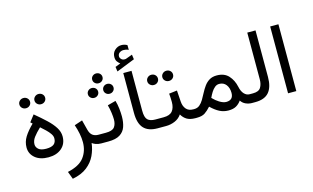

<svg xmlns="http://www.w3.org/2000/svg" viewBox="-124 -1247 3062 1878"><g transform="rotate(-15 1407.0 -308.0)"><path d="M166.5 -361.3 147.5 -378.4 199.2 -445.3Q263.7 -392.1 312.7 -345.9Q361.8 -299.8 389.6 -255.6Q417.5 -211.4 417.5 -164.1Q417.5 -89.8 366.7 -45.9Q315.9 -2 232.9 -2Q147.9 -2 98.1 -43.7Q48.3 -85.4 48.3 -149.9Q48.3 -206.5 78.6 -255.6Q108.9 -304.7 166.5 -361.3ZM334.5 -168Q334.5 -190.4 318.1 -214.1Q301.8 -237.8 277.1 -261.5Q252.4 -285.2 227.1 -307.1Q182.1 -264.2 156.7 -230.2Q131.3 -196.3 131.3 -159.2Q131.3 -130.9 155.3 -109.9Q179.2 -88.9 232.4 -88.9Q286.1 -88.9 310.3 -108.4Q334.5 -127.9 334.5 -168ZM242.2 -574.2Q242.2 -595.7 258.1 -610.8Q273.9 -626 296.4 -626Q319.3 -626 335 -611.1Q350.6 -596.2 350.6 -574.2Q350.6 -552.2 335 -537.4Q319.3 -522.5 296.4 -522.5Q273.9 -522.5 258.1 -537.6Q242.2 -552.7 242.2 -574.2ZM89.4 -574.2Q89.4 -595.7 105.2 -610.8Q121.1 -626 143.6 -626Q166.5 -626 182.1 -611.1Q197.8 -596.2 197.8 -574.2Q197.8 -552.2 182.1 -537.4Q166.5 -522.5 143.6 -522.5Q121.1 -522.5 105.2 -537.6Q89.4 -552.7 89.4 -574.2Z M766.6 0Q732.9 0 710.2 -9Q687.5 -18.1 674.8 -28.3Q667.5 35.6 639.4 95.5Q611.3 155.3 555.2 199.7Q499 244.1 406.7 262.2L377.9 185.1Q497.1 159.2 545.9 94.5Q594.7 29.8 594.7 -58.6Q594.7 -100.1 585.7 -145.8Q576.7 -191.4 560.5 -238.8L641.6 -266.1L668 -164.1Q678.7 -123 702.1 -106Q725.6 -88.9 761.2 -88.9H779.3V0Z M840.3 -624.5Q840.3 -646 855.7 -660.2Q871.1 -674.3 892.6 -674.3Q914.6 -674.3 929.7 -660.2Q944.8 -646 944.8 -624.5Q944.8 -603.5 929.7 -589.1Q914.6 -574.7 892.6 -574.7Q871.1 -574.7 855.7 -589.1Q840.3 -603.5 840.3 -624.5ZM918.5 -497.6Q918.5 -518.6 933.6 -533Q948.7 -547.4 970.7 -547.4Q992.2 -547.4 1007.3 -533.2Q1022.5 -519 1022.5 -497.6Q1022.5 -476.6 1007.3 -462.2Q992.2 -447.8 970.7 -447.8Q948.7 -447.8 933.6 -462.2Q918.5 -476.6 918.5 -497.6ZM762.7 -497.6Q762.7 -518.6 777.8 -533Q793 -547.4 814.9 -547.4Q836.4 -547.4 851.6 -533.2Q866.7 -519 866.7 -497.6Q866.7 -476.6 851.6 -462.2Q836.4 -447.8 814.9 -447.8Q793 -447.8 777.8 -462.2Q762.7 -476.6 762.7 -497.6ZM836.4 0H760.3V-88.9H835.4Q900.9 -88.9 923.1 -117.4Q945.3 -146 945.3 -194.8Q945.3 -222.2 939.9 -262.7Q934.6 -303.2 923.3 -343.3L1006.8 -365.7Q1018.6 -327.1 1023.4 -282.7Q1028.3 -238.3 1028.3 -202.6Q1028.3 -144 1012.5 -98.4Q996.6 -52.7 955.1 -26.4Q913.6 0 836.4 0Z M1147 -707.5Q1130.4 -720.2 1118.7 -736.8Q1106.9 -753.4 1106.9 -782.2Q1106.9 -824.2 1136 -851.1Q1165 -877.9 1202.1 -877.9Q1234.4 -877.9 1261.2 -862.3L1261.7 -814Q1246.6 -821.8 1233.4 -823.7Q1220.2 -825.7 1209 -825.7Q1188 -825.7 1170.2 -813Q1152.3 -800.3 1152.3 -775.9Q1152.8 -760.7 1167.7 -746.3Q1182.6 -731.9 1210 -735.8Q1210.9 -735.8 1212.2 -736.3Q1213.4 -736.8 1214.8 -737.3L1279.3 -760.7L1286.1 -712.4L1100.1 -638.7L1093.3 -686.5ZM1150.9 -608.9H1234.4V-205.6Q1234.4 -136.7 1259.5 -112.8Q1284.7 -88.9 1335.9 -88.9H1347.7V0H1335.9Q1242.7 0 1196.8 -49.3Q1150.9 -98.6 1150.9 -205.6Z M1509.3 -470.2Q1509.3 -491.7 1525.1 -506.8Q1541 -522 1563.5 -522Q1586.4 -522 1602.1 -507.1Q1617.7 -492.2 1617.7 -470.2Q1617.7 -448.2 1602.1 -433.3Q1586.4 -418.5 1563.5 -418.5Q1541 -418.5 1525.1 -433.6Q1509.3 -448.7 1509.3 -470.2ZM1356.4 -470.2Q1356.4 -491.7 1372.3 -506.8Q1388.2 -522 1410.6 -522Q1433.6 -522 1449.2 -507.1Q1464.8 -492.2 1464.8 -470.2Q1464.8 -448.2 1449.2 -433.3Q1433.6 -418.5 1410.6 -418.5Q1388.2 -418.5 1372.3 -433.6Q1356.4 -448.7 1356.4 -470.2ZM1328.6 -88.9H1421.4Q1483.4 -88.9 1510 -121.6Q1536.6 -154.3 1536.6 -211.9Q1536.6 -235.4 1535.4 -256.3Q1534.2 -277.3 1532.2 -298.3L1613.8 -308.1L1621.6 -193.8Q1624.5 -147 1649.2 -117.9Q1673.8 -88.9 1720.7 -88.9H1730.5V0H1719.7Q1665.5 0 1633.1 -19.5Q1600.6 -39.1 1580.6 -74.7Q1554.2 -36.1 1511.2 -18.1Q1468.3 0 1421.4 0H1328.6Z M1732.9 0H1712.4V-88.9H1730.5Q1763.2 -88.9 1785.6 -107.7Q1808.1 -126.5 1825.7 -156.2Q1843.3 -186 1860.6 -219.5Q1877.9 -252.9 1899.4 -282.7Q1920.9 -312.5 1951.4 -331.3Q1981.9 -350.1 2026.9 -350.1Q2103.5 -350.1 2146 -303.5Q2188.5 -256.8 2203.1 -187.5Q2212.9 -139.6 2236.6 -114.3Q2260.3 -88.9 2291.5 -88.9H2304.2V0H2291Q2259.8 0 2230 -12.9Q2200.2 -25.9 2181.6 -54.2Q2161.1 -24.4 2130.9 -6.6Q2100.6 11.2 2052.2 11.2Q2003.4 11.2 1962.2 -10Q1920.9 -31.2 1876.5 -74.2Q1844.7 -38.6 1815.4 -19.3Q1786.1 0 1732.9 0ZM2028.8 -263.7Q2004.4 -263.7 1984.4 -247.3Q1964.4 -231 1948.2 -205.1Q1932.1 -179.2 1919.4 -151.4Q1935.5 -134.8 1951.7 -121.6Q1967.8 -108.4 1982.9 -99.1Q2022 -75.2 2051.3 -75.2Q2123.5 -75.2 2123.5 -147.9Q2123.5 -198.7 2098.4 -231.2Q2073.2 -263.7 2028.8 -263.7Z M2285.6 -88.9H2325.7Q2384.3 -88.9 2404.5 -122.1Q2424.8 -155.3 2424.8 -205.1V-677.2H2508.3V-205.6Q2508.3 -104 2464.1 -52Q2419.9 0 2325.2 0H2285.6Z M2740.2 -677.2V-0.5H2656.7V-677.2Z"/></g></svg>

Font: Vazirmatn RD
Style: Regular
Weight: 400
Designer: Saber Rastikerdar
Foundry: Saber Rastikerdar
Version: Version 32.102